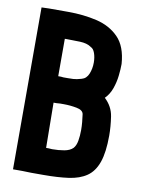

<svg xmlns="http://www.w3.org/2000/svg" viewBox="-77 -704 562 758"><g transform="rotate(10 204.5 -324.5)"><path d="M101 1 65 0H28V-649L58 -650H135Q196 -650 249.5 -637.5Q303 -625 338 -589.5Q373 -554 378 -484Q378 -463 375 -436.5Q372 -410 363 -384.5Q354 -359 336 -341Q367 -312 373 -272.5Q379 -233 379 -197Q379 -130 365 -90Q351 -50 322.5 -30.5Q294 -11 251 -5Q208 1 150 1ZM161 -392H178Q187 -392 200 -392.5Q213 -393 233 -399Q252 -404 260.5 -425Q269 -446 269 -470Q269 -491 263 -508Q257 -525 246 -529L245 -530Q229 -541 201 -542Q173 -543 149 -543H140V-393H151ZM166 -105Q192 -105 214.5 -109Q237 -113 249 -125Q259 -136 262.5 -156Q266 -176 266 -199Q266 -215 264.5 -231Q263 -247 261 -261Q259 -278 233 -283Q207 -288 181 -288H166L152 -287H140L142 -106H152Z"/></g></svg>

Font: New Amsterdam
Style: Regular
Weight: 400
Designer: Vladimir Nikolic
Foundry: Vladimir Nikolic
Version: Version 1.000; ttfautohint (v1.8.4.7-5d5b)